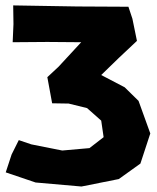

<svg xmlns="http://www.w3.org/2000/svg" viewBox="-20 -512 576 703"><path d="M28.3 -492.2 29.3 -423.8 26.4 -357.4 153.3 -358.4 277.3 -357.4 194.3 -267.6 153.3 -229.5 164.1 -170.9 170.9 -133.8 231.4 -132.8 298.8 -116.2 350.6 -70.3 359.4 -9.8 307.6 30.3 208 39.1 94.7 16.6 48.8 1 22.5 53.7 1 119.1 110.4 156.2 278.3 170.9 415 143.6 494.1 86.9 530.3 -23.4 487.3 -142.6 436.5 -192.4 350.6 -237.3 416 -300.8 481.4 -362.3 464.8 -443.4 450.2 -487.3 262.7 -488.3Z"/></svg>

Font: MaokenAssortedSans-TC
Style: Regular
Weight: 500
Version: Version 0.83